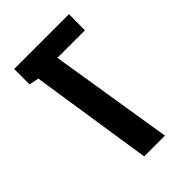

<svg xmlns="http://www.w3.org/2000/svg" viewBox="-179 -650 722 722"><g transform="rotate(-45 181.5 -289.0)"><path d="M149.4 0 74.7 -488.3 36.1 -496.1V-578.1H327.6L327.1 -492.7H180.7L259.8 0Z"/></g></svg>

Font: Heebo Medium
Style: Regular
Weight: 500
Designer: Oded Ezer
Foundry: Ezer Type House
Version: Version 3.100